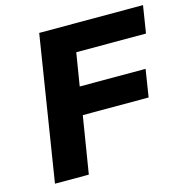

<svg xmlns="http://www.w3.org/2000/svg" viewBox="-104 -804 881 904"><g transform="rotate(-15 336.0 -352.5)"><path d="M54 0 166 -705H672L651 -572H311L285 -412H606L585 -278H264L219 0Z"/></g></svg>

Font: Nunito Sans 6pt ExtraBold
Style: Italic
Weight: 800
Italic angle: -9°
Version: Version 3.101;gftools[0.9.27]